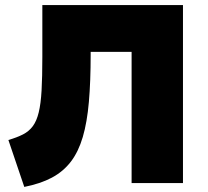

<svg xmlns="http://www.w3.org/2000/svg" viewBox="-20 -720 816 755"><path d="M75.5 15 13 -169.5Q47 -179.5 70.5 -191.5Q94 -203.5 109 -223.8Q124 -244 132.2 -277.8Q140.5 -311.5 143.5 -364.5Q146.5 -417.5 146.5 -496V-700H699.5V0H497.5V-516H336.5V-506Q336.5 -399.5 329.5 -319.2Q322.5 -239 305.5 -181.2Q288.5 -123.5 258.8 -84.5Q229 -45.5 184 -21.5Q139 2.5 75.5 15Z"/></svg>

Font: Geologica Roman Black
Style: Regular
Weight: 900
Designer: Sindre Bremnes, Frode Helland
Foundry: Monokrom Skriftforlag AS
Version: Version 1.010;gftools[0.9.28]